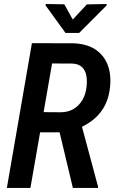

<svg xmlns="http://www.w3.org/2000/svg" viewBox="-20 -923 566 943"><path d="M136.7 -710.9 338.9 -710.4Q402.3 -708.5 444.6 -682.4Q486.8 -656.2 506.6 -609.9Q526.4 -563.5 521 -500.5Q516.6 -448.7 497.1 -408.9Q477.5 -369.1 443.8 -340.1Q410.2 -311 363.3 -291.5L325.7 -272.9H143.6L160.2 -372.6L278.8 -371.6Q315.4 -372.1 342 -388.2Q368.7 -404.3 384.8 -432.1Q400.9 -460 404.8 -494.6Q408.7 -522.9 404.5 -549.1Q400.4 -575.2 384 -592.3Q367.7 -609.4 334.5 -610.8L235.8 -611.3L129.4 0H13.7ZM337.9 0 261.7 -319.3 377.4 -319.8 461.4 -6.8V0ZM295.9 -901.9 337.4 -827.1 406.7 -901.4 503.4 -903.3V-896L368.7 -761.2H301.8L204.1 -896V-903.3Z"/></svg>

Font: Roboto Condensed Medium
Style: Italic
Weight: 500
Italic angle: -12°
Designer: Christian Robertson
Foundry: Google
Version: Version 3.0; 2020